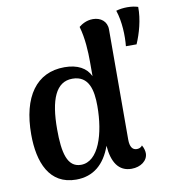

<svg xmlns="http://www.w3.org/2000/svg" viewBox="-85 -835 830 923"><g transform="rotate(-10 329.5 -373.0)"><path d="M650 -752C620 -762 576 -762 543 -752C562 -696 564 -625 559 -576H611C632 -624 651 -690 650 -752ZM525 -80C504 -80 492 -97 492 -132L493 -670C493 -709 463 -732 425 -732C391 -732 367 -715 356 -706C373 -648 376 -581 376 -533V-462C357 -504 314 -528 250 -528C113 -528 37 -421 37 -237C37 -101 82 14 213 14C297 14 353 -34 384 -121C390 -40 421 9 484 9C529 9 564 -17 564 -53C564 -64 560 -80 552 -93C545 -82 533 -80 525 -80ZM248 -52C181 -52 164 -125 164 -240C164 -385 198 -467 278 -467C360 -467 374 -392 374 -317C374 -182 334 -52 248 -52Z"/></g></svg>

Font: Arima Koshi ExtraBold
Style: Regular
Weight: 800
Designer: Joana Correia and Natanael Gama
Foundry: NDISCOVER
Version: Version 1.019;PS 001.019;hotconv 1.0.88;makeotf.lib2.5.64775